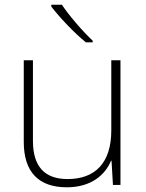

<svg xmlns="http://www.w3.org/2000/svg" viewBox="-20 -786 622 816"><path d="M243 -766H198V-758C231 -715 293 -648 345 -606H374V-613C331 -653 271 -723 243 -766ZM492 -530H453V-232C453 -92 383 -25 267 -25C172 -25 120 -76 120 -187V-530H81V-183C81 -55 144 10 264 10C368 10 427 -43 452 -103H454L460 0H492Z"/></svg>

Font: Noto Sans Thai Looped ExtraLight
Style: Regular
Weight: 200
Designer: Sasikarn Vongin, Ben Mitchell
Foundry: The Fontpad Ltd
Version: Version 1.001